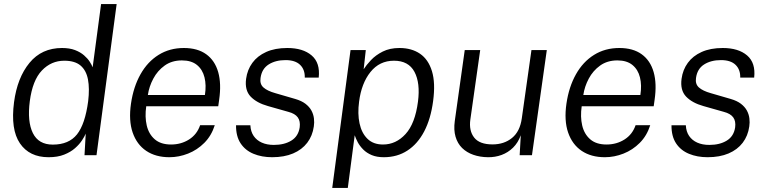

<svg xmlns="http://www.w3.org/2000/svg" viewBox="-20 -763 3768 944"><path d="M219 10Q124.5 10 78 -58.2Q31.5 -126.5 49 -260.5Q65 -381 125 -454Q185 -527 285 -527Q322 -527 348.8 -516.8Q375.5 -506.5 393.2 -491Q411 -475.5 421.2 -459.5Q431.5 -443.5 435.5 -432L477 -743H553.5L454.5 0H395.5L401.5 -106Q396 -92.5 383.2 -73Q370.5 -53.5 349 -34.5Q327.5 -15.5 295.5 -2.8Q263.5 10 219 10ZM239.5 -52Q318.5 -52 358.5 -102.2Q398.5 -152.5 413.5 -265.5Q421 -328 412.5 -372.5Q404 -417 376 -440.8Q348 -464.5 296 -464.5Q232 -464.5 186 -416.5Q140 -368.5 126.5 -265.5Q113.5 -165.5 141.5 -108.8Q169.5 -52 239.5 -52Z M813 10Q745.5 10 699 -21.2Q652.5 -52.5 632.2 -111.5Q612 -170.5 624 -253.5Q636 -336 670.8 -397.8Q705.5 -459.5 759.8 -493.2Q814 -527 884 -527Q951.5 -527 994 -496.2Q1036.5 -465.5 1052.8 -408.5Q1069 -351.5 1057.5 -272.5L1053 -240.5H699Q691.5 -188.5 701.5 -146Q711.5 -103.5 741 -78Q770.5 -52.5 821 -52.5Q870.5 -52.5 909.5 -77.2Q948.5 -102 964 -147.5H1036Q1019.5 -95.5 984.5 -60.5Q949.5 -25.5 904.5 -7.8Q859.5 10 813 10ZM707 -296H987.5Q995 -344 985.5 -382.5Q976 -421 948.5 -443.5Q921 -466 874.5 -466Q825 -466 789.8 -440.8Q754.5 -415.5 733.8 -376.5Q713 -337.5 707 -296Z M1318 10Q1267 10 1226.5 -6.8Q1186 -23.5 1163 -58.2Q1140 -93 1140.5 -147H1211Q1212.5 -116 1227.2 -94.5Q1242 -73 1267.2 -61.8Q1292.5 -50.5 1326.5 -50.5Q1378 -50.5 1412.5 -71.8Q1447 -93 1453.5 -137Q1457.5 -167.5 1444 -186Q1430.5 -204.5 1398 -213L1297.5 -241.5Q1242 -257 1212.2 -288.2Q1182.5 -319.5 1190 -375.5Q1196 -420 1220.8 -454Q1245.5 -488 1288.8 -507.5Q1332 -527 1392.5 -527Q1469.5 -527 1512.2 -490.5Q1555 -454 1547 -381.5H1478.5Q1479.5 -421 1455.5 -444.2Q1431.5 -467.5 1384 -467.5Q1334.5 -467.5 1300.8 -446Q1267 -424.5 1261 -379.5Q1256.5 -349.5 1275.5 -332.8Q1294.5 -316 1333.5 -305L1431.5 -276.5Q1462.5 -267.5 1481.8 -252.8Q1501 -238 1511 -219.8Q1521 -201.5 1523.5 -181Q1526 -160.5 1523 -141.5Q1516.5 -95 1490.5 -61Q1464.5 -27 1421 -8.5Q1377.5 10 1318 10Z M1613.5 161 1703.5 -517H1778.5L1768 -422.5Q1781 -443 1804 -467.5Q1827 -492 1861.8 -509.5Q1896.5 -527 1944 -527Q2003.5 -527 2044.8 -499Q2086 -471 2103.8 -413Q2121.5 -355 2109.5 -266Q2098 -179 2065.8 -117.2Q2033.5 -55.5 1983.2 -22.8Q1933 10 1867 10Q1832.5 10 1807.5 -0.5Q1782.5 -11 1765.8 -28Q1749 -45 1739.2 -63.2Q1729.5 -81.5 1724 -98L1690 161ZM1863 -52.5Q1927 -52.5 1974 -104Q2021 -155.5 2035 -263Q2047 -355 2017.8 -409.8Q1988.5 -464.5 1917 -464.5Q1846 -464.5 1801.5 -409Q1757 -353.5 1745.5 -263Q1737.5 -204 1747.8 -156.2Q1758 -108.5 1786.8 -80.5Q1815.5 -52.5 1863 -52.5Z M2379 10Q2340 9.5 2307.5 -1.8Q2275 -13 2252.2 -35.2Q2229.5 -57.5 2219.8 -90.8Q2210 -124 2216 -168L2265 -517H2341L2292.5 -175Q2285 -120.5 2311.2 -86.8Q2337.5 -53 2401.5 -53Q2458.5 -53 2497.5 -84.8Q2536.5 -116.5 2545.5 -181L2593 -517H2668.5L2595.5 0H2535L2540.5 -98Q2527 -61 2502.5 -37Q2478 -13 2446.2 -1.2Q2414.5 10.5 2379 10Z M2954 10Q2886.5 10 2840 -21.2Q2793.5 -52.5 2773.2 -111.5Q2753 -170.5 2765 -253.5Q2777 -336 2811.8 -397.8Q2846.5 -459.5 2900.8 -493.2Q2955 -527 3025 -527Q3092.5 -527 3135 -496.2Q3177.5 -465.5 3193.8 -408.5Q3210 -351.5 3198.5 -272.5L3194 -240.5H2840Q2832.5 -188.5 2842.5 -146Q2852.5 -103.5 2882 -78Q2911.5 -52.5 2962 -52.5Q3011.5 -52.5 3050.5 -77.2Q3089.5 -102 3105 -147.5H3177Q3160.5 -95.5 3125.5 -60.5Q3090.5 -25.5 3045.5 -7.8Q3000.5 10 2954 10ZM2848 -296H3128.5Q3136 -344 3126.5 -382.5Q3117 -421 3089.5 -443.5Q3062 -466 3015.5 -466Q2966 -466 2930.8 -440.8Q2895.5 -415.5 2874.8 -376.5Q2854 -337.5 2848 -296Z M3459 10Q3408 10 3367.5 -6.8Q3327 -23.5 3304 -58.2Q3281 -93 3281.5 -147H3352Q3353.5 -116 3368.2 -94.5Q3383 -73 3408.2 -61.8Q3433.5 -50.5 3467.5 -50.5Q3519 -50.5 3553.5 -71.8Q3588 -93 3594.5 -137Q3598.5 -167.5 3585 -186Q3571.5 -204.5 3539 -213L3438.5 -241.5Q3383 -257 3353.2 -288.2Q3323.5 -319.5 3331 -375.5Q3337 -420 3361.8 -454Q3386.5 -488 3429.8 -507.5Q3473 -527 3533.5 -527Q3610.5 -527 3653.2 -490.5Q3696 -454 3688 -381.5H3619.5Q3620.5 -421 3596.5 -444.2Q3572.5 -467.5 3525 -467.5Q3475.5 -467.5 3441.8 -446Q3408 -424.5 3402 -379.5Q3397.5 -349.5 3416.5 -332.8Q3435.5 -316 3474.5 -305L3572.5 -276.5Q3603.5 -267.5 3622.8 -252.8Q3642 -238 3652 -219.8Q3662 -201.5 3664.5 -181Q3667 -160.5 3664 -141.5Q3657.5 -95 3631.5 -61Q3605.5 -27 3562 -8.5Q3518.5 10 3459 10Z"/></svg>

Font: Public Sans Thin Light
Style: Italic
Weight: 300
Italic angle: -8°
Version: Version 2.001